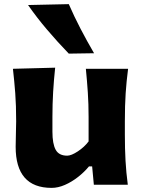

<svg xmlns="http://www.w3.org/2000/svg" viewBox="-20 -893 690 928"><path d="M229.5 15.1Q55.7 15.1 55.7 -183.6Q55.7 -220.2 56.9 -248.3Q58.1 -276.4 58.1 -306.2Q58.1 -384.8 53.7 -442.6Q49.3 -500.5 42.5 -560.5L246.6 -565.9Q240.2 -505.9 236.8 -448.2Q233.4 -390.6 233.4 -328.1V-256.3Q233.4 -198.2 249 -169.4Q264.6 -140.6 304.7 -140.6Q324.7 -140.6 356.2 -161.4Q387.7 -182.1 408.2 -209.5V-328.1Q408.2 -390.6 404.5 -445.6Q400.9 -500.5 395 -560.5H599.1Q591.3 -500.5 587.4 -442.6Q583.5 -384.8 583.5 -306.2V-242.2Q583.5 -172.9 586.7 -116.2Q589.8 -59.6 597.7 0H433.6L425.3 -88.9H410.2Q387.2 -61 356.9 -37.4Q326.7 -13.7 293.7 0.7Q260.7 15.1 229.5 15.1ZM312.5 -633.8Q257.8 -690.4 207.8 -749.3Q157.7 -808.1 115.7 -868.7L312.5 -873Q338.4 -813.5 369.1 -754.4Q399.9 -695.3 434.6 -635.7Z"/></svg>

Font: Pinar DS2-Bold
Style: Regular
Weight: 700
Designer: Amin Abedi
Version: Version 2.000